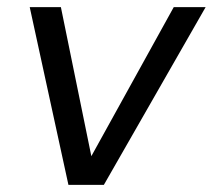

<svg xmlns="http://www.w3.org/2000/svg" viewBox="-20 -516 594 536"><path d="M171 0 63 -496H150L235 -80L465 -496H554L270 0Z"/></svg>

Font: DeepMind Sans
Style: Italic
Weight: 400
Italic angle: -10°
Designer: Jonny Pinhorn / Modifications: Colophon Foundry
Foundry: Colophon Foundry
Version: Version 1.002; ttfautohint (v1.8.2)